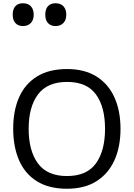

<svg xmlns="http://www.w3.org/2000/svg" viewBox="-20 -1149 821 1179"><path d="M720 -358Q720 -247 682.5 -164.5Q645 -82 572 -36Q499 10 391 10Q280 10 206.5 -36Q133 -82 97 -165Q61 -248 61 -359Q61 -469 97 -551Q133 -633 206.5 -679Q280 -725 392 -725Q499 -725 572 -679.5Q645 -634 682.5 -551.5Q720 -469 720 -358ZM156 -358Q156 -223 213 -145.5Q270 -68 391 -68Q513 -68 569 -145.5Q625 -223 625 -358Q625 -493 569 -569.5Q513 -646 392 -646Q271 -646 213.5 -569.5Q156 -493 156 -358ZM321 -989Q292 -989 275 -1007Q258 -1025 258 -1059Q258 -1092 274 -1110.5Q290 -1129 321 -1129Q353 -1129 370 -1110Q387 -1091 387 -1059Q387 -1026 369 -1007.5Q351 -989 321 -989ZM121 -989Q92 -989 75 -1007Q58 -1025 58 -1059Q58 -1092 74 -1110.5Q90 -1129 121 -1129Q153 -1129 170 -1110Q187 -1091 187 -1059Q187 -1026 169 -1007.5Q151 -989 121 -989Z"/></svg>

Font: Noto Sans Tifinagh
Style: Regular
Weight: 400
Designer: JamraPatel
Foundry: JamraPatel LLC
Version: Version 2.004; ttfautohint (v1.8.4.7-5d5b)